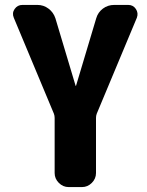

<svg xmlns="http://www.w3.org/2000/svg" viewBox="-20 -540 598 780"><path d="M199 -78 36 -468Q28 -487 39.5 -503.5Q51 -520 71 -520H132Q157 -520 177 -505Q197 -490 205 -466L287 -192Q287 -191 288 -191Q289 -191 289 -192L371 -466Q378 -490 398 -505Q418 -520 444 -520H501Q521 -520 532 -503.5Q543 -487 536 -468L373 -78Q370 -70 370 -61V163Q370 186 353 203Q336 220 313 220H259Q236 220 219 203Q202 186 202 163V-61Q202 -70 199 -78Z"/></svg>

Font: Rounded Mplus 1c ExtraBold
Style: Regular
Weight: 800
Version: Version 1.059.20150529